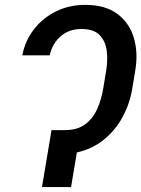

<svg xmlns="http://www.w3.org/2000/svg" viewBox="-20 -757 572 777"><path d="M211.9 -230.5H242.7Q293.5 -230.5 325 -254.2Q356.4 -277.8 373.3 -315.9Q390.1 -354 397.5 -397.5L409.7 -471.2Q416.5 -511.2 412.1 -550Q407.7 -588.9 384 -614.3Q360.4 -639.6 309.6 -639.6Q258.8 -639.6 225.1 -609.9Q191.4 -580.1 181.2 -533.2H70.3Q81.5 -592.3 117.4 -638.4Q153.3 -684.6 206.8 -710.9Q260.3 -737.3 324.2 -737.3Q406.2 -737.3 455.1 -700.7Q503.9 -664.1 521.7 -603.5Q539.6 -543 527.3 -471.2L515.1 -397.5Q504.9 -336.4 475.8 -283Q446.8 -229.5 400.1 -191.7Q353.5 -153.8 291 -140.1L267.6 0H149.9L188.5 -230.5Z"/></svg>

Font: Inter Display Medium
Style: Italic
Weight: 500
Italic angle: -9.39999°
Designer: Rasmus Andersson
Foundry: rsms
Version: Version 4.000;git-a52131595